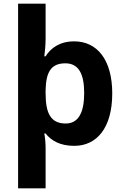

<svg xmlns="http://www.w3.org/2000/svg" viewBox="-20 -780 673 1040"><path d="M588 -274C588 -459 504 -556 382 -556C304 -556 255 -520 227 -475H220C223 -495 227 -537 227 -569V-760H78V240H227V19C227 -2 224 -37 220 -57H227C256 -20 303 10 382 10C505 10 588 -88 588 -274ZM436 -276C436 -169 404 -111 336 -111C253 -111 227 -169 227 -275V-291C229 -389 256 -437 334 -437C404 -437 436 -383 436 -276Z"/></svg>

Font: Noto Sans Adlam
Style: Bold
Weight: 700
Designer: Mark Jamra, Neil Patel
Foundry: JamraPatel LLC
Version: Version 3.001